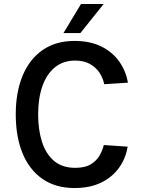

<svg xmlns="http://www.w3.org/2000/svg" viewBox="-20 -945 720 975"><path d="M507.1 -208.5 628.2 -200.3Q618.6 -141 584.7 -93.4Q550.8 -45.8 494 -17.9Q437.1 9.9 358.7 9.9Q262.8 9.9 196 -36.2Q129.3 -82.4 94.6 -166.5Q60 -250.7 60 -364Q60 -476.9 95 -560.9Q130 -644.9 196.7 -691.1Q263.5 -737.2 358.3 -737.2Q437.1 -737.2 494 -709.2Q550.8 -681.1 585 -633.2Q619.3 -585.2 629.6 -525.2L509.2 -517.4Q503.2 -548.3 485.3 -575.6Q467.3 -603 436.6 -620.2Q405.9 -637.4 361.9 -637.4Q300.8 -637.4 258.9 -603.2Q217 -568.9 195.3 -507.5Q173.7 -446 173.7 -364Q173.7 -285.5 193.4 -224.3Q213.1 -163 254.6 -127.8Q296.2 -92.7 361.9 -92.7Q411.2 -92.7 440.7 -110.4Q470.2 -128.2 485.4 -155Q500.7 -181.8 507.1 -208.5ZM302.2 -777 391.3 -924.7H506.4L388.1 -777Z"/></svg>

Font: Interface Medium
Style: Regular
Weight: 500
Designer: Rasmus Andersson
Foundry: rsms
Version: Version 1.8